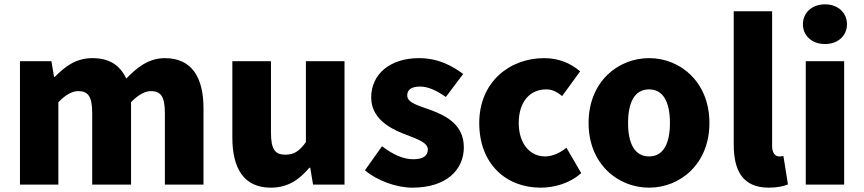

<svg xmlns="http://www.w3.org/2000/svg" viewBox="-20 -851 3983 885"><path d="M72 0H249V-380C283 -415 314 -431 340 -431C385 -431 405 -408 405 -330V0H584V-380C618 -415 649 -431 675 -431C720 -431 740 -408 740 -330V0H918V-352C918 -494 864 -583 740 -583C664 -583 611 -539 562 -489C533 -550 485 -583 406 -583C329 -583 280 -544 233 -497H229L217 -569H72Z M1228 14C1306 14 1359 -22 1406 -78H1410L1423 0H1568V-569H1390V-196C1360 -154 1335 -138 1295 -138C1250 -138 1229 -160 1229 -239V-569H1051V-217C1051 -75 1104 14 1228 14Z M1881 14C2036 14 2118 -67 2118 -172C2118 -275 2039 -316 1968 -343C1909 -364 1857 -377 1857 -411C1857 -438 1877 -452 1917 -452C1955 -452 1995 -432 2035 -404L2115 -510C2065 -547 2001 -583 1911 -583C1779 -583 1691 -510 1691 -402C1691 -308 1771 -262 1839 -235C1897 -212 1952 -196 1952 -162C1952 -134 1932 -117 1885 -117C1840 -117 1793 -137 1741 -177L1662 -66C1719 -18 1807 14 1881 14Z M2472 14C2532 14 2604 -4 2659 -53L2591 -170C2562 -147 2528 -130 2492 -130C2422 -130 2371 -190 2371 -284C2371 -379 2420 -439 2498 -439C2523 -439 2545 -430 2571 -408L2654 -522C2611 -559 2557 -583 2488 -583C2329 -583 2189 -473 2189 -284C2189 -96 2312 14 2472 14Z M2972 14C3116 14 3250 -96 3250 -284C3250 -473 3116 -583 2972 -583C2827 -583 2693 -473 2693 -284C2693 -96 2827 14 2972 14ZM2972 -130C2905 -130 2875 -190 2875 -284C2875 -379 2905 -439 2972 -439C3038 -439 3068 -379 3068 -284C3068 -190 3038 -130 2972 -130Z M3524 14C3563 14 3593 7 3612 -1L3591 -132C3581 -130 3577 -130 3571 -130C3557 -130 3539 -141 3539 -178V-799H3362V-185C3362 -66 3402 14 3524 14Z M3694 0H3871V-569H3694ZM3783 -648C3842 -648 3884 -686 3884 -739C3884 -793 3842 -831 3783 -831C3723 -831 3681 -793 3681 -739C3681 -686 3723 -648 3783 -648Z"/></svg>

Font: Noto Sans CJK Black
Style: Bold
Weight: 900
Designer: Ryoko NISHIZUKA (kana & ideographs); Paul D. Hunt (Latin, Greek & Cyrillic); Wenlong ZHANG (bopomofo); Sandoll Communica
Foundry: Adobe Systems Incorporated
Version: Version 1.000;PS 1;hotconv 1.0.78;makeotf.lib2.5.61930